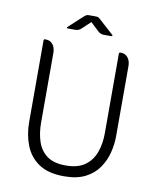

<svg xmlns="http://www.w3.org/2000/svg" viewBox="-80 -754 676 826"><g transform="rotate(10 258.0 -340.5)"><path d="M257 -664 220 -629Q209 -619 195 -619H162Q159 -619 158 -621.5Q157 -624 159 -625L221 -682Q227 -687 230.5 -689Q234 -691 242 -691H271Q279 -691 283 -689Q287 -687 292 -682L355 -625Q357 -624 356 -621.5Q355 -619 352 -619H319Q305 -619 294 -629ZM256 10Q187 10 146 -17.5Q105 -45 86.5 -91.5Q68 -138 68 -194V-549Q68 -556 73 -556H78Q96 -556 107.5 -542Q119 -528 119 -504V-201Q119 -154 131.5 -117Q144 -80 173.5 -58.5Q203 -37 255 -37Q308 -37 339 -59.5Q370 -82 383.5 -119.5Q397 -157 397 -202V-549Q397 -556 402 -556H406Q424 -556 435.5 -542Q447 -528 447 -504V-198Q447 -164 438 -127.5Q429 -91 407.5 -59.5Q386 -28 349 -9Q312 10 256 10Z"/></g></svg>

Font: Zain Light
Style: Regular
Weight: 300
Designer: Zain,Boutros
Foundry: Mobile Telecommunications Company (Zain), 2024
Version: Version 1.51; ttfautohint (v1.8.4)